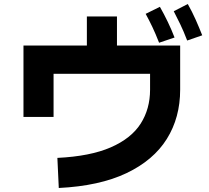

<svg xmlns="http://www.w3.org/2000/svg" viewBox="-20 -874 1040 957"><path d="M913 -672Q895 -719 878.5 -753Q862 -787 846 -818L916 -854Q938 -815 955.5 -775.5Q973 -736 988 -698ZM773 -661Q755 -707 739 -740.5Q723 -774 706 -805L777 -840Q798 -803 816.5 -764.5Q835 -726 850 -687ZM273 63 266 -87Q430 -95 532 -139.5Q634 -184 681 -257.5Q728 -331 728 -427V-506H247V-291H97V-647H413V-792H563V-647H878V-427Q878 -288 811.5 -181.5Q745 -75 610.5 -11Q476 53 273 63Z"/></svg>

Font: Murecho
Style: Bold
Weight: 700
Designer: Neil Summerour
Foundry: Positype
Version: Version 1.010; ttfautohint (v1.8.3)